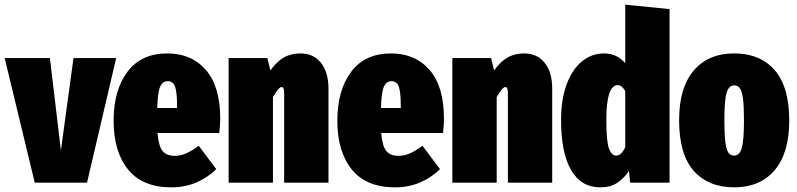

<svg xmlns="http://www.w3.org/2000/svg" viewBox="-35 -783 3417 823"><path d="M463 -534 338 0H114L-15 -534H179L226 -138L280 -534Z M905 -213H640Q645 -155 662.5 -135Q680 -115 714 -115Q739 -115 763 -125.5Q787 -136 817 -158L892 -58Q857 -23 808 -1.5Q759 20 699 20Q576 20 514 -56.5Q452 -133 452 -265Q452 -396 511 -475Q570 -554 682 -554Q786 -554 847.5 -483Q909 -412 909 -274Q909 -249 905 -213ZM724 -328Q724 -385 716 -410Q708 -435 684 -435Q662 -435 651.5 -411.5Q641 -388 639 -320H724Z M1373 -403V0H1183V-385Q1183 -410 1172 -410Q1160 -410 1135 -367V0H945V-534H1111L1124 -481Q1151 -519 1181.5 -536.5Q1212 -554 1253 -554Q1309 -554 1341 -513.5Q1373 -473 1373 -403Z M1864 -213H1599Q1604 -155 1621.5 -135Q1639 -115 1673 -115Q1698 -115 1722 -125.5Q1746 -136 1776 -158L1851 -58Q1816 -23 1767 -1.5Q1718 20 1658 20Q1535 20 1473 -56.5Q1411 -133 1411 -265Q1411 -396 1470 -475Q1529 -554 1641 -554Q1745 -554 1806.5 -483Q1868 -412 1868 -274Q1868 -249 1864 -213ZM1683 -328Q1683 -385 1675 -410Q1667 -435 1643 -435Q1621 -435 1610.5 -411.5Q1600 -388 1598 -320H1683Z M2332 -403V0H2142V-385Q2142 -410 2131 -410Q2119 -410 2094 -367V0H1904V-534H2070L2083 -481Q2110 -519 2140.5 -536.5Q2171 -554 2212 -554Q2268 -554 2300 -513.5Q2332 -473 2332 -403Z M2835 -744V0H2666L2661 -50Q2638 -17 2609.5 1.5Q2581 20 2538 20Q2456 20 2413 -54Q2370 -128 2370 -269Q2370 -356 2393.5 -420.5Q2417 -485 2459 -519.5Q2501 -554 2555 -554Q2609 -554 2645 -512V-763ZM2645 -152V-393Q2637 -406 2629.5 -412Q2622 -418 2613 -418Q2564 -418 2564 -268Q2564 -176 2575.5 -146Q2587 -116 2606 -116Q2629 -116 2645 -152Z M3348 -266Q3348 -127 3285.5 -53.5Q3223 20 3112 20Q3001 20 2938.5 -51Q2876 -122 2876 -268Q2876 -407 2938.5 -480.5Q3001 -554 3112 -554Q3223 -554 3285.5 -482.5Q3348 -411 3348 -266ZM3070 -268Q3070 -208 3074 -175Q3078 -142 3087 -129Q3096 -116 3112 -116Q3135 -116 3144.5 -148.5Q3154 -181 3154 -266Q3154 -326 3150 -358.5Q3146 -391 3137 -404Q3128 -417 3112 -417Q3089 -417 3079.5 -385Q3070 -353 3070 -268Z"/></svg>

Font: Fira Sans Extra Condensed Black
Style: Regular
Weight: 900
Width: 1
Designer: Carrois Corporate & Edenspiekermann AG
Foundry: Carrois Corporate GbR & Edenspiekermann AG
Version: Version 4.203